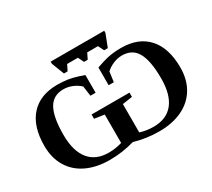

<svg xmlns="http://www.w3.org/2000/svg" viewBox="-154 -1116 1559 1410"><g transform="rotate(-30 625.0 -411.5)"><path d="M835 9.8Q728 9.8 625 -20Q522 9.8 415.5 9.8Q304.7 9.8 221.7 -29.3Q138.7 -68.4 93.8 -143.1Q48.8 -217.8 48.8 -319.8Q48.8 -484.9 128.7 -573.5Q208.5 -662.1 355.5 -662.1Q401.9 -662.1 442.9 -655.8Q483.9 -649.4 526.6 -635.3Q569.3 -621.1 570.3 -620.6V-470.2H526.4L514.6 -555.2Q487.3 -580.6 451.2 -595.7Q415 -610.8 377 -610.8Q290 -610.8 250.5 -540.3Q210.9 -469.7 210.9 -320.8Q210.9 -183.6 268.3 -112.1Q325.7 -40.5 435.1 -40.5Q495.1 -40.5 548.3 -57.6V-297.9L464.4 -310.5V-346.7H786.1V-310.5L702.1 -297.9V-57.6Q755.4 -40.5 815.4 -40.5Q925.3 -40.5 982.7 -111.8Q1040 -183.1 1040 -320.8Q1040 -469.2 1000.7 -540Q961.4 -610.8 874 -610.8Q835.9 -610.8 799.6 -595.5Q763.2 -580.1 736.3 -555.2L724.6 -470.2H680.7V-620.6Q742.7 -641.6 769.8 -648.2Q796.9 -654.8 826.9 -658.4Q856.9 -662.1 895.5 -662.1Q1042.5 -662.1 1122.3 -573.5Q1202.1 -484.9 1202.1 -319.8Q1202.1 -218.3 1157.2 -143.3Q1112.3 -68.4 1029.1 -29.3Q945.8 9.8 835 9.8ZM852.5 -814.9 811.5 -709H780.3L756.3 -757.8H665L641.1 -709H609.9L585.9 -757.8H494.6L470.7 -709H439.5L398.4 -814.9V-833H852.5Z"/></g></svg>

Font: Tinos
Style: Bold
Weight: 700
Designer: Steve Matteson
Foundry: Monotype Imaging Inc.
Version: Version 1.23